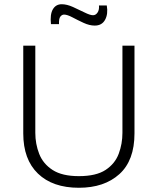

<svg xmlns="http://www.w3.org/2000/svg" viewBox="-20 -876 746 908"><path d="M353 12Q229 12 159.5 -55Q90 -122 90 -245V-660H147V-248Q147 -195 165.5 -148Q184 -101 229 -72Q274 -43 353 -43Q435 -43 479.5 -72.5Q524 -102 541.5 -149Q559 -196 559 -248V-660H616V-245Q616 -117 544.5 -52.5Q473 12 353 12ZM428 -755Q403 -755 375 -768Q347 -781 322.5 -794Q298 -807 283 -807Q273 -807 265.5 -797.5Q258 -788 259 -762H221Q216 -808 230 -832Q244 -856 272 -856Q296 -856 325 -843Q354 -830 380 -817Q406 -804 420 -804Q433 -804 441.5 -817Q450 -830 448 -850H485Q492 -810 477 -782.5Q462 -755 428 -755Z"/></svg>

Font: Bricolage Grotesque 10pt ExtraLight
Style: Regular
Weight: 200
Designer: Mathieu Triay
Foundry: Atelier Triay
Version: Version 1.000; ttfautohint (v1.8.4.7-5d5b);gftools[0.9.32]